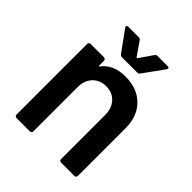

<svg xmlns="http://www.w3.org/2000/svg" viewBox="-196 -818 936 936"><g transform="rotate(45 272.0 -350.0)"><path d="M307 -519Q388 -519 436.5 -471Q485 -423 485 -340V-12Q485 -7 481.5 -3.5Q478 0 473 0H381Q376 0 372.5 -3.5Q369 -7 369 -12V-316Q369 -362 343 -390.5Q317 -419 274 -419Q231 -419 204.5 -391Q178 -363 178 -317V-12Q178 -7 174.5 -3.5Q171 0 166 0H74Q69 0 65.5 -3.5Q62 -7 62 -12V-499Q62 -504 65.5 -507.5Q69 -511 74 -511H166Q171 -511 174.5 -507.5Q178 -504 178 -499V-467Q178 -464 179.5 -463.5Q181 -463 181 -463Q182 -463 183 -465Q224 -519 307 -519ZM138 -685Q135 -690 135 -692Q135 -700 146 -700H217Q226 -700 231 -692L278 -624Q280 -622 282 -622Q284 -622 285 -624L332 -692Q337 -700 346 -700H416Q426 -700 426 -693Q426 -690 423 -685L347 -580Q342 -573 333 -573H228Q219 -573 214 -580Z"/></g></svg>

Font: LinhAnh SemBd
Style: Regular
Weight: 600
Monospace: yes
Designer: Jeremy Tribby
Foundry: Tribby Type
Version: Version 1.408